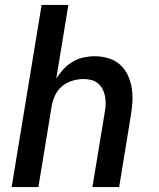

<svg xmlns="http://www.w3.org/2000/svg" viewBox="-20 -755 640 775"><path d="M27 0 148 -735H256L207 -437Q219 -457 235.5 -475Q252 -493 273 -505.5Q294 -518 317 -523Q340 -528 362 -528Q391 -528 417.5 -520Q444 -512 464 -494.5Q484 -477 495.5 -452.5Q507 -428 511.5 -401Q516 -374 514.5 -345.5Q513 -317 508 -288L461 0H353L403 -303Q406 -319 406.5 -335Q407 -351 404 -366.5Q401 -382 394 -395.5Q387 -409 375.5 -418.5Q364 -428 349 -432Q334 -436 317 -436Q296 -436 273.5 -429.5Q251 -423 232.5 -408.5Q214 -394 203.5 -372.5Q193 -351 189 -329L135 0Z"/></svg>

Font: Iosevka SmBd Ex Obl
Style: Regular
Weight: 600
Width: 7
Italic angle: -9°
Monospace: yes
Designer: Belleve Invis
Foundry: Belleve Invis
Version: Version 32.5.0; ttfautohint (v1.8.4)